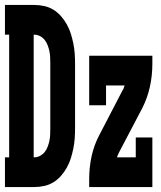

<svg xmlns="http://www.w3.org/2000/svg" viewBox="-29 -755 649 775"><path d="M-9 0V-120H8V-615H-9V-735H109Q130 -735 150 -730.5Q170 -726 187 -715.5Q204 -705 217.5 -689.5Q231 -674 241 -656Q251 -638 257 -618.5Q263 -599 267 -579.5Q271 -560 272.5 -539.5Q274 -519 274 -499V-237Q274 -216 272.5 -195.5Q271 -175 267 -155.5Q263 -136 257 -116.5Q251 -97 241 -79Q231 -61 217.5 -45.5Q204 -30 187 -19.5Q170 -9 150 -4.5Q130 0 109 0ZM107 -120H109Q122 -120 133 -126Q144 -132 151.5 -141.5Q159 -151 163.5 -163Q168 -175 170.5 -187Q173 -199 173.5 -211.5Q174 -224 174 -237V-499Q174 -511 173.5 -523.5Q173 -536 170.5 -548Q168 -560 163.5 -572Q159 -584 151.5 -593.5Q144 -603 133 -609Q122 -615 109 -615H107ZM331 0V-33Q331 -80 341 -125.5Q351 -171 373 -212L466 -391Q469 -395 470.5 -400Q472 -405 474 -410H399V-330H331V-530H586V-497Q586 -450 576 -404.5Q566 -359 545 -318L451 -139Q449 -135 447 -130Q445 -125 443 -120H519V-200H586V0Z"/></svg>

Font: Iosevka Curly Slab HvEx
Style: Regular
Weight: 900
Width: 7
Monospace: yes
Designer: Belleve Invis
Foundry: Belleve Invis
Version: Version 11.1.0; ttfautohint (v1.8.3)